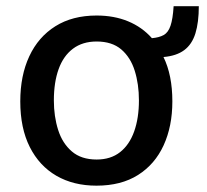

<svg xmlns="http://www.w3.org/2000/svg" viewBox="-20 -576 652 606"><path d="M284.5 10Q212 10 158 -21.2Q104 -52.5 74 -112Q44 -171.5 44 -256Q44 -337.5 72.5 -398.5Q101 -459.5 154.8 -493.2Q208.5 -527 285 -527Q340 -527 384.2 -508.8Q428.5 -490.5 459.5 -455.5Q482.5 -457.5 496.8 -465.5Q511 -473.5 518.2 -494.8Q525.5 -516 528 -556.5H607.5Q607.5 -505.5 596.8 -470.8Q586 -436 561.5 -417.8Q537 -399.5 496 -396Q524 -339 524 -256Q524 -177.5 496.5 -117.5Q469 -57.5 415.8 -23.8Q362.5 10 284.5 10ZM285 -72.5Q329.5 -72.5 359 -95.8Q388.5 -119 403.5 -161.2Q418.5 -203.5 418.5 -259Q418.5 -310.5 405.2 -352.8Q392 -395 362.8 -420Q333.5 -445 285 -445Q240.5 -445 210.2 -422.2Q180 -399.5 165 -357.8Q150 -316 150 -259Q150 -208.5 163.5 -166Q177 -123.5 206.8 -98Q236.5 -72.5 285 -72.5Z"/></svg>

Font: Public Sans Thin Medium
Style: Regular
Weight: 500
Version: Version 2.001